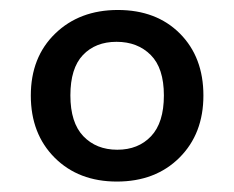

<svg xmlns="http://www.w3.org/2000/svg" viewBox="-20 -731 460 377"><path d="M209.5 -374.5Q134.3 -374.5 87.4 -421.3Q40.5 -468.2 40.5 -543.4Q40.5 -618.7 88.3 -665Q136.2 -711.4 211.4 -711.4Q287.1 -711.4 333.3 -665.1Q379.4 -618.7 379.4 -543.5Q379.4 -468.3 332.3 -421.4Q285.2 -374.5 209.5 -374.5ZM210.3 -437Q251.5 -437 276.6 -463.5Q301.8 -490.1 301.8 -543.6Q301.8 -597.2 276 -623Q250.2 -648.9 208.8 -648.9Q167.5 -648.9 142.8 -622.9Q118.2 -597 118.2 -543.6Q118.2 -490.2 143.6 -463.6Q169.1 -437 210.3 -437Z"/></svg>

Font: Gelasio
Style: Regular
Weight: 400
Designer: Eben Sorkin
Foundry: Eben Sorkin
Version: Version 1.008